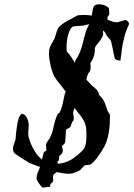

<svg xmlns="http://www.w3.org/2000/svg" viewBox="-20 -790 614 883"><path d="M148.4 33.7Q147.9 24.4 149.4 17.6Q150.9 10.7 153.1 4.9Q155.3 -1 158.2 -6.8Q161.1 -12.7 163.6 -20.5L164.1 -22Q151.4 -27.3 138.2 -31.7Q125 -36.1 112.3 -41.5Q111.3 -43.5 109.6 -44.4Q107.9 -45.4 107.4 -45.4Q103.5 -47.4 95 -53Q86.4 -58.6 76.9 -64.7Q67.4 -70.8 59.3 -76.2Q51.3 -81.5 48.8 -83.5Q44.4 -86.9 42 -93.5Q39.6 -100.1 39.6 -106.4Q39.6 -111.3 41.3 -117.4Q43 -123.5 45.2 -130.1Q47.4 -136.7 49.6 -143.1Q51.8 -149.4 52.2 -155.3Q52.2 -160.2 53.2 -170.4Q54.2 -180.7 55.7 -193.1Q57.1 -205.6 59.3 -218.5Q61.5 -231.4 64.7 -241.9Q67.9 -252.4 72.3 -259.3Q76.7 -266.1 82 -266.1Q89.4 -266.1 95 -260.3Q100.6 -254.4 104.5 -246.3Q108.4 -238.3 110.4 -229.7Q112.3 -221.2 112.3 -216.3Q112.3 -206.5 111.1 -196.8Q109.9 -187 109.9 -170.4Q111.8 -157.7 117.2 -141.8Q122.6 -126 130.9 -110.1Q139.2 -94.2 149.7 -80.1Q160.2 -65.9 172.9 -56.6L174.3 -61L180.7 -86.9Q179.7 -87.9 181.2 -89.4Q182.6 -90.8 185.1 -92.8Q187.5 -94.7 189.9 -96.2Q192.4 -97.7 193.4 -98.6L191.4 -122.6Q191.9 -128.9 194.6 -133.8Q197.3 -138.7 200.7 -143.1Q204.1 -147.5 207.3 -151.9Q210.4 -156.2 211.4 -161.1Q212.9 -163.6 215.3 -168.9Q217.8 -174.3 219.7 -180.2Q221.7 -186 223.1 -191.2Q224.6 -196.3 224.6 -198.7Q225.1 -200.2 227.5 -211.7Q230 -223.1 233.9 -236.1Q237.8 -249 242.7 -259.8Q247.6 -270.5 252.9 -270.5Q258.3 -279.8 262 -290.5Q265.6 -301.3 268.3 -312.7Q271 -324.2 273.2 -335.9Q275.4 -347.7 277.8 -357.9L282.2 -368.2Q269.5 -386.2 255.1 -403.6Q240.7 -420.9 229 -439.9Q224.6 -448.7 220.2 -461.9Q215.8 -475.1 212.6 -489.3Q209.5 -503.4 207.3 -516.8Q205.1 -530.3 205.1 -539.6Q205.1 -550.3 206.1 -557.9Q207 -565.4 209.2 -571.8Q211.4 -578.1 214.8 -584.5Q218.3 -590.8 223.6 -599.1Q228.5 -606.9 231.2 -614.3Q233.9 -621.6 236.1 -628.9Q238.3 -636.2 240.5 -643.8Q242.7 -651.4 246.6 -659.7Q250 -666 259.5 -673.6Q269 -681.2 280 -688Q291 -694.8 300.5 -699.7Q310.1 -704.6 313.5 -706.1Q314.5 -707 317.6 -709Q320.8 -710.9 325 -712.9Q329.1 -714.8 332.8 -716.8Q336.4 -718.8 337.9 -719.7Q345.7 -720.7 353 -720.9Q360.4 -721.2 368.2 -721.2Q384.3 -721.2 401.9 -718.3Q402.8 -723.6 403.8 -728.8Q404.8 -733.9 405.3 -737.8Q406.2 -744.1 407.5 -750Q408.7 -755.9 411.4 -760.3Q414.1 -764.6 418.9 -767.3Q423.8 -770 432.1 -770Q438 -770.5 446.8 -769Q454.1 -768.6 464.1 -764.2Q474.1 -759.8 481 -752.4L482.9 -724.1Q482.4 -723.1 479.2 -718.3Q476.1 -713.4 475.1 -712.4Q474.1 -709 474.1 -705.8Q474.1 -702.6 474.1 -699.2Q484.9 -695.3 495.8 -691.4Q506.8 -687.5 519.5 -687.5L555.7 -697.8Q562.5 -697.8 568.1 -691.2Q573.7 -684.6 573.7 -679.2Q565.9 -663.6 558.6 -643.1Q551.3 -622.6 548.8 -605.5Q545.9 -596.2 544.2 -587.2Q542.5 -578.1 541 -567.1Q539.6 -556.2 538.1 -542.7Q536.6 -529.3 533.7 -511.2Q530.3 -511.7 527.8 -512Q525.4 -512.2 522.9 -512.7Q520.5 -513.2 517.3 -514.4Q514.2 -515.6 509.3 -518.6Q505.4 -529.3 502.7 -543.7Q500 -558.1 497.3 -571.8Q494.6 -585.4 491.5 -596.4Q488.3 -607.4 483.4 -611.8Q481.9 -611.8 480.2 -613.8Q478.5 -615.7 476.8 -618.2Q475.1 -620.6 473.4 -622.6Q471.7 -624.5 471.2 -625Q471.2 -626 469.5 -629.2Q467.8 -632.3 465.8 -636Q463.9 -639.6 461.7 -642.6Q459.5 -645.5 458.5 -646L454.6 -649.9Q453.6 -646.5 453.6 -642.8Q453.6 -639.2 454.6 -630.9Q453.1 -624 449.2 -617.4Q445.3 -610.8 440.7 -604.2Q436 -597.7 430.9 -591.6Q425.8 -585.4 422.4 -580.6Q413.6 -567.4 416.5 -563.5V-562.5L415 -546.4Q413.1 -532.2 407.2 -520Q401.4 -507.8 396 -501Q395 -495.6 396.2 -491.7Q397.5 -487.8 397 -485.4Q397 -476.6 396.2 -471.4Q395.5 -466.3 394 -463.1Q392.6 -460 390.6 -458Q388.7 -456.1 386.7 -453.6Q384.3 -449.7 381.3 -440.7Q378.4 -431.6 377.4 -423.3Q380.9 -419.9 384.8 -416Q388.7 -412.1 392.1 -408.4Q395.5 -404.8 397.9 -402.1Q400.4 -399.4 401.4 -397.9Q405.3 -394.5 411.1 -389.9Q417 -385.3 422.4 -379.6Q427.7 -374 431.4 -367.4Q435.1 -360.8 435.1 -354Q445.3 -344.7 451.2 -336.4Q457 -328.1 460.9 -319.3Q464.8 -310.5 467.8 -301Q470.7 -291.5 474.6 -280.3L485.8 -261.2Q485.8 -240.7 484.6 -219.2Q483.4 -197.8 479.7 -177Q476.1 -156.2 469 -136.7Q461.9 -117.2 450.2 -99.6Q445.3 -92.3 438.7 -82Q432.1 -71.8 424.6 -62Q417 -52.2 408.7 -43.9Q400.4 -35.6 392.6 -32.2L370.1 -29.8Q369.1 -29.3 366.5 -26.6Q363.8 -23.9 360.4 -20.5Q356.9 -17.1 354.2 -14.2Q351.6 -11.2 351.6 -10.3Q348.1 -6.8 341.3 -3.4Q334.5 0 326.7 2.9Q318.8 5.9 311.3 7.6Q303.7 9.3 298.8 9.3Q283.2 9.3 269 6.6Q254.9 3.9 239.7 1.5Q236.8 4.9 228.5 10.7Q225.1 13.7 224.4 17.1Q223.6 20.5 223.6 24.7Q223.6 28.8 224.4 33.4Q225.1 38.1 224.6 42.5Q221.7 48.3 219 50.3Q216.3 52.2 214.6 53.7Q212.9 55.2 211.7 58.1Q210.4 61 210 68.8L177.2 72.8Q173.8 71.8 168.7 65.9Q163.6 60.1 158.9 53.2Q154.3 46.4 151.1 40.5Q147.9 34.7 148.4 33.7ZM377.4 -179.2Q377.4 -200.7 373 -215.3Q368.7 -230 361.1 -242.2Q353.5 -254.4 343.8 -266.1Q334 -277.8 323.7 -293Q319.3 -287.6 318.4 -281.7Q317.4 -275.9 315.9 -271Q319.3 -252.9 319.3 -246.6Q319.3 -240.2 317.9 -235.8Q313.5 -231.9 311.3 -227.5Q309.1 -223.1 307.9 -219Q306.6 -214.8 306.2 -212.2Q305.7 -209.5 305.2 -209Q305.2 -207.5 302.5 -205.3Q299.8 -203.1 296.4 -200.9Q293 -198.7 289.8 -197.3Q286.6 -195.8 285.6 -195.8Q283.2 -191.9 282.7 -182.4Q282.2 -172.9 281.7 -162.6Q281.2 -152.3 280.3 -142.8Q279.3 -133.3 276.4 -129.4Q275.4 -127.9 273.2 -126Q271 -124 268.8 -122.1Q266.6 -120.1 265.6 -118.4Q264.6 -116.7 265.6 -115.7Q266.1 -111.8 266.6 -109.9Q267.1 -107.9 267.6 -105.5Q269 -103 268.6 -100.6Q269 -94.2 267.3 -89.6Q265.6 -85 262.9 -81.5Q260.3 -78.1 257.3 -76.2Q254.4 -74.2 252.4 -73.2Q251.5 -62 251.2 -55.9Q251 -49.8 244.1 -47.9Q244.1 -46.4 244.9 -43.5Q245.6 -40.5 246.1 -36.6Q281.2 -40 308.6 -56.6Q335.9 -73.2 360.8 -99.6Q367.2 -106 370.6 -115Q374 -124 375.5 -134.5Q377 -145 377.2 -156.2Q377.4 -167.5 377.4 -179.2ZM287.1 -553.2Q298.3 -542 307.1 -528.6Q315.9 -515.1 324.2 -501Q325.2 -507.3 327.1 -512Q329.1 -516.6 331.8 -520.5Q334.5 -524.4 337.2 -528.8Q339.8 -533.2 342.8 -540Q354 -563.5 360.1 -589.4Q366.2 -615.2 373.5 -639.6Q376 -649.4 380.1 -657.7Q384.3 -666 389.6 -677.2Q389.6 -677.7 390.1 -678.2H389.2Q388.2 -678.2 384.8 -677.5Q381.3 -676.8 377 -675.8Q372.6 -674.8 368.7 -673.8Q364.7 -672.9 363.3 -672.4L319.3 -668.9Q309.1 -666 302.7 -654.1Q296.4 -642.1 292.7 -627.9Q289.1 -613.8 287.6 -599.9Q286.1 -585.9 286.1 -578.6Q286.1 -577.6 286.1 -574.2Q286.1 -570.8 286.1 -566.9Q286.1 -563 286.4 -559.1Q286.6 -555.2 287.1 -553.2Z"/></svg>

Font: IM FELL English
Style: Italic
Weight: 400
Italic angle: -18°
Designer: Igino Marini
Foundry: Igino Marini
Version: 3.00